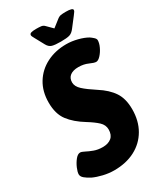

<svg xmlns="http://www.w3.org/2000/svg" viewBox="-228 -941 877 1031"><g transform="rotate(-30 210.5 -426.0)"><path d="M163 8Q130 8 96 0Q62 -8 36 -20Q15 -31 0.5 -43Q-14 -55 -14 -69Q-14 -83 -4 -106.5Q6 -130 21 -148.5Q36 -167 51 -167Q60 -167 77 -158Q94 -149 118 -140Q142 -131 172 -131Q206 -131 226 -147.5Q246 -164 246 -198Q246 -226 223.5 -247Q201 -268 162 -292Q103 -328 71 -370.5Q39 -413 39 -483Q39 -552 70 -602.5Q101 -653 155 -680.5Q209 -708 277 -708Q310 -708 345.5 -699Q381 -690 405 -676Q414 -670 424.5 -660.5Q435 -651 435 -642Q435 -624 424.5 -601.5Q414 -579 398.5 -562Q383 -545 370 -545Q358 -545 331.5 -557Q305 -569 272 -569Q239 -569 220.5 -555Q202 -541 202 -514Q202 -489 227 -466Q252 -443 300 -412Q355 -377 382.5 -335.5Q410 -294 410 -229Q410 -157 379 -103.5Q348 -50 292.5 -21Q237 8 163 8ZM362 -860Q405 -860 405 -847Q405 -843 402 -837.5Q399 -832 390 -821L346 -764Q331 -744 314 -739Q297 -734 260 -734Q224 -734 206.5 -739Q189 -744 178 -764L147 -821Q137 -838 137 -844Q137 -853 146.5 -856.5Q156 -860 179 -860Q196 -860 209 -858.5Q222 -857 231 -847L265 -813L306 -845Q319 -856 330.5 -858Q342 -860 362 -860Z"/></g></svg>

Font: Asap Condensed Condensed ExtraBold
Style: Italic
Weight: 800
Width: 3
Italic angle: -6°
Designer: Pablo Cosgaya
Foundry: Omnibus-Type
Version: Version 3.001; ttfautohint (v1.8.4.7-5d5b)